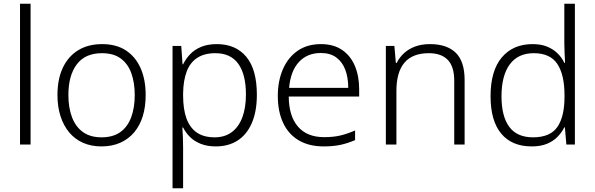

<svg xmlns="http://www.w3.org/2000/svg" viewBox="-20 -780 3209 1036"><path d="M145 0H88V-760H145Z M766 -267Q766 -204 750.5 -153.5Q735 -103 704.5 -66.5Q674 -30 629.5 -10Q585 10 527 10Q472 10 428 -9.5Q384 -29 353.5 -65.5Q323 -102 306.5 -153Q290 -204 290 -267Q290 -353 319 -414.5Q348 -476 402 -509Q456 -542 531 -542Q608 -542 660 -507.5Q712 -473 739 -411.5Q766 -350 766 -267ZM349 -267Q349 -199 368.5 -147.5Q388 -96 427.5 -67.5Q467 -39 528 -39Q590 -39 629.5 -67.5Q669 -96 688 -147.5Q707 -199 707 -267Q707 -333 689 -384Q671 -435 632 -464Q593 -493 530 -493Q440 -493 394.5 -433Q349 -373 349 -267Z M1150 -542Q1252 -542 1309 -473.5Q1366 -405 1366 -269Q1366 -179 1339 -116.5Q1312 -54 1262.5 -22Q1213 10 1144 10Q1098 10 1063 -4Q1028 -18 1005 -41Q982 -64 968 -92H964Q966 -67 967 -37.5Q968 -8 968 17V236H911V-532H958L965 -433H968Q982 -462 1005.5 -487Q1029 -512 1065 -527Q1101 -542 1150 -542ZM1142 -493Q1083 -493 1044.5 -468Q1006 -443 987.5 -394.5Q969 -346 968 -276V-266Q968 -190 986.5 -140Q1005 -90 1042.5 -64.5Q1080 -39 1138 -39Q1193 -39 1230.5 -67Q1268 -95 1287.5 -146.5Q1307 -198 1307 -270Q1307 -378 1266 -435.5Q1225 -493 1142 -493Z M1712 -542Q1780 -542 1826 -510.5Q1872 -479 1895 -424Q1918 -369 1918 -298V-259H1538Q1539 -153 1588 -96.5Q1637 -40 1729 -40Q1778 -40 1815 -48.5Q1852 -57 1896 -76V-24Q1857 -7 1817.5 1.5Q1778 10 1727 10Q1647 10 1591.5 -23Q1536 -56 1507.5 -117.5Q1479 -179 1479 -262Q1479 -343 1506.5 -406.5Q1534 -470 1586 -506Q1638 -542 1712 -542ZM1711 -494Q1638 -494 1593 -445.5Q1548 -397 1540 -306H1859Q1859 -362 1843 -404Q1827 -446 1794.5 -470Q1762 -494 1711 -494Z M2300 -542Q2391 -542 2439 -495.5Q2487 -449 2487 -348V0H2431V-344Q2431 -421 2396 -457Q2361 -493 2294 -493Q2206 -493 2162.5 -442Q2119 -391 2119 -290V0H2062V-532H2108L2116 -440H2120Q2135 -470 2160 -493Q2185 -516 2220 -529Q2255 -542 2300 -542Z M2849 10Q2742 10 2684.5 -59Q2627 -128 2627 -261Q2627 -398 2687.5 -470Q2748 -542 2854 -542Q2899 -542 2932 -528.5Q2965 -515 2988.5 -492Q3012 -469 3025 -441H3029Q3028 -464 3026.5 -493Q3025 -522 3025 -545V-760H3082V0H3036L3028 -93H3025Q3011 -65 2988 -41.5Q2965 -18 2931 -4Q2897 10 2849 10ZM2856 -39Q2949 -39 2987.5 -95Q3026 -151 3026 -257V-266Q3026 -376 2987.5 -434.5Q2949 -493 2860 -493Q2775 -493 2730.5 -432.5Q2686 -372 2686 -260Q2686 -152 2728 -95.5Q2770 -39 2856 -39Z"/></svg>

Font: Noto Sans Hebrew Light
Style: Regular
Weight: 300
Designer: Monotype Design Team
Foundry: Monotype Imaging Inc.
Version: Version 2.003